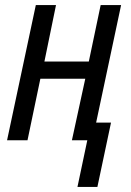

<svg xmlns="http://www.w3.org/2000/svg" viewBox="-20 -556 521 761"><path d="M287 185H366L420 -70H361L460 -536H379L332 -312H156L202 -536H122L8 0H89L140 -244H318L265 0H326Z"/></svg>

Font: Noto Sans Condensed
Style: Italic
Weight: 400
Width: 3
Italic angle: -12°
Designer: Monotype Design Team
Foundry: Monotype Imaging Inc.
Version: Version 2.013